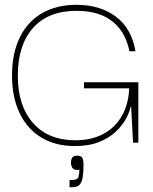

<svg xmlns="http://www.w3.org/2000/svg" viewBox="-20 -593 636 798"><path d="M291 14Q211 14 152.5 -21Q94 -56 62 -122Q30 -188 30 -279Q30 -371 62 -437Q94 -503 154.5 -538Q215 -573 298 -573Q396 -573 461.5 -524Q527 -475 543 -380H518Q506 -437 477 -474Q448 -511 403.5 -529.5Q359 -548 298 -548Q180 -548 117 -476.5Q54 -405 54 -279Q54 -153 117.5 -81.5Q181 -10 293 -10Q359 -10 408 -35.5Q457 -61 485.5 -109.5Q514 -158 517 -226H329V-251H555V0H533L525 -150H523Q519 -128 504 -100Q489 -72 461.5 -46Q434 -20 392 -3Q350 14 291 14ZM269 185V155H280Q303 155 306.5 141Q310 127 310 112Q294 116 284.5 108.5Q275 101 275 82Q275 71 280 62.5Q285 54 301 54Q318 54 322.5 63.5Q327 73 327 93Q327 124 323.5 144.5Q320 165 310.5 175Q301 185 283 185Z"/></svg>

Font: Darker Grotesque Light Light
Style: Regular
Weight: 300
Version: Version 1.000;gftools[0.9.28]